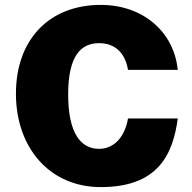

<svg xmlns="http://www.w3.org/2000/svg" viewBox="-20 -753 785 783"><path d="M391 -733C180 -733 45 -591 45 -371C45 -151 182 10 391 10C622 10 685 -120 705 -270H502C491 -203 451 -146 384 -146C311 -146 258 -207 258 -368C258 -527 311 -577 384 -577C451 -577 491 -535 502 -468H705C689 -624 563 -733 391 -733Z"/></svg>

Font: United Sans Black
Style: Regular
Weight: 900
Designer: Pablo Impallari, Rodrigo Fuenzalida (Modified by Dan O. Williams)
Version: Version 1.000;PS 001.000;hotconv 1.0.88;makeotf.lib2.5.64775